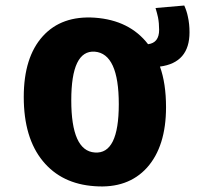

<svg xmlns="http://www.w3.org/2000/svg" viewBox="-20 -658 730 695"><path d="M559 -417Q581 -356 581 -270Q581 -128 512 -51Q443 25 323 16Q203 8 135 -75Q66 -159 66 -307Q66 -451 135 -527Q203 -602 323 -594Q449 -585 516 -498Q556 -503 556 -550Q556 -574 552 -595Q549 -609 543 -629L647 -638Q656 -618 660 -598Q666 -572 666 -541Q666 -431 559 -417ZM410 -281Q410 -464 323 -471Q238 -477 238 -295Q238 -112 323 -106Q410 -99 410 -281Z"/></svg>

Font: Xiangcui Wave Sans Xiangcui Wave Sans
Style: Regular
Weight: 800
Width: 3
Version: Version 0.920;March 28, 2024;FontCreator 14.0.0.2814 64-bit